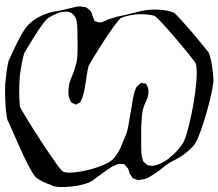

<svg xmlns="http://www.w3.org/2000/svg" viewBox="-73 -738 877 771"><g transform="rotate(90 365.5 -352.5)"><path d="M722 -117Q717 -101 710 -87Q703 -73 693 -59Q684 -50 661 -37Q638 -24 608 -10Q578 4 547.5 17.5Q517 31 494 41Q471 51 462 56Q447 60 418.5 62.5Q390 65 361.5 65.5Q333 66 318 65Q296 63 271 60Q246 57 223 51Q208 44 179 30.5Q150 17 121 1Q92 -15 77 -30Q54 -55 40 -87Q30 -110 25.5 -137.5Q21 -165 15 -187Q11 -203 7.5 -218.5Q4 -234 8 -250Q8 -255 10 -261Q11 -263 13 -265Q15 -267 16 -268Q18 -270 20.5 -273.5Q23 -277 25 -278Q30 -282 37.5 -284Q45 -286 51 -288Q53 -290 58.5 -291.5Q64 -293 65 -295Q66 -296 66 -300Q68 -304 69 -308Q70 -312 70 -316Q70 -320 68 -325Q66 -330 64 -334Q55 -356 49 -377Q45 -391 42.5 -405.5Q40 -420 36 -433Q32 -451 27 -469.5Q22 -488 20 -507Q17 -530 19.5 -561Q22 -592 32 -614Q42 -625 63.5 -644.5Q85 -664 110 -685.5Q135 -707 157.5 -725Q180 -743 191 -752Q214 -761 245.5 -765.5Q277 -770 299 -771Q308 -772 335 -767Q362 -762 397 -753Q432 -744 467 -733Q502 -722 529 -711Q556 -700 565 -691Q577 -680 588 -667.5Q599 -655 608 -641Q617 -627 624.5 -611.5Q632 -596 642 -582Q650 -572 658.5 -561.5Q667 -551 674 -540Q683 -527 691.5 -512.5Q700 -498 701 -482Q702 -478 702.5 -474.5Q703 -471 703 -468Q702 -464 700.5 -460Q699 -456 698 -453Q697 -452 697 -450.5Q697 -449 696 -448Q693 -445 689 -443Q686 -441 683.5 -439Q681 -437 678 -435Q673 -433 667.5 -432Q662 -431 657 -428Q655 -427 653 -425Q651 -423 649 -421Q648 -420 645 -418Q642 -416 640 -414Q639 -412 639 -408.5Q639 -405 639 -403L638 -392Q639 -385 643 -377.5Q647 -370 650 -363Q661 -345 673.5 -328.5Q686 -312 698 -295Q709 -284 717 -259.5Q725 -235 728.5 -206.5Q732 -178 731 -153.5Q730 -129 722 -117ZM610 -599Q600 -611 588.5 -622Q577 -633 563 -643Q554 -652 520 -662.5Q486 -673 440.5 -682.5Q395 -692 349.5 -698Q304 -704 270 -704Q236 -704 227 -695Q216 -687 190 -666Q164 -645 133.5 -619Q103 -593 78 -570Q53 -547 44 -536Q40 -522 38.5 -507Q37 -492 37 -477Q37 -466 38.5 -455Q40 -444 42 -433Q45 -416 53 -398Q64 -387 90.5 -368Q117 -349 148.5 -328.5Q180 -308 206.5 -292Q233 -276 244 -270Q259 -266 282 -262.5Q305 -259 327.5 -255.5Q350 -252 365 -247Q370 -246 374 -244Q378 -242 382 -240Q384 -239 386.5 -238.5Q389 -238 390 -236Q392 -235 393.5 -231.5Q395 -228 396 -226Q396 -225 398 -222.5Q400 -220 400 -219Q400 -215 396 -211Q395 -209 394 -205.5Q393 -202 391 -200Q390 -199 386.5 -197.5Q383 -196 381 -195Q366 -188 349.5 -188.5Q333 -189 317 -192Q298 -197 281 -205Q264 -213 245 -217Q230 -223 205 -224.5Q180 -226 155 -225.5Q130 -225 115 -225Q103 -225 90.5 -224.5Q78 -224 67 -222L54 -219Q32 -209 27 -187Q26 -185 26.5 -182Q27 -179 27 -177Q27 -157 36 -139Q40 -130 44.5 -121Q49 -112 55 -104Q70 -89 97 -71Q124 -53 150.5 -37Q177 -21 192 -12Q214 -5 236.5 -1Q259 3 281 6Q316 9 350 9Q378 9 408 6Q417 2 443 -13.5Q469 -29 503 -50.5Q537 -72 571.5 -95Q606 -118 632 -136.5Q658 -155 667 -164Q675 -175 673 -203.5Q671 -232 663 -265.5Q655 -299 643 -327.5Q631 -356 620 -367Q600 -386 574 -397.5Q548 -409 525 -418Q510 -425 488 -429Q466 -433 443.5 -436.5Q421 -440 406 -443Q391 -445 375.5 -448Q360 -451 346 -455Q342 -457 336.5 -459Q331 -461 327 -464Q325 -466 323.5 -468.5Q322 -471 320 -472Q319 -474 316.5 -476.5Q314 -479 313 -480Q312 -482 313 -485.5Q314 -489 315 -491Q315 -493 315 -496Q315 -499 316 -500Q317 -501 319.5 -502Q322 -503 323 -504Q331 -509 341 -510H355Q367 -509 378.5 -504Q390 -499 401 -494Q422 -486 444.5 -484Q467 -482 489 -481H564Q577 -481 590.5 -481.5Q604 -482 617 -486Q620 -487 623.5 -488Q627 -489 629 -490Q631 -492 633 -494.5Q635 -497 636 -498Q638 -500 640 -502Q642 -504 643 -506Q644 -508 644 -511Q644 -514 645 -516Q645 -519 645.5 -522Q646 -525 646 -527Q646 -530 645 -533Q644 -536 644 -538Q638 -560 624 -581Q619 -589 610 -599Z"/></g></svg>

Font: Rubik Vinyl
Style: Regular
Weight: 400
Designer: Hubert and Fischer, NaN
Foundry: Hubert and Fischer, NaN
Version: Version 2.200